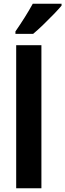

<svg xmlns="http://www.w3.org/2000/svg" viewBox="-20 -1000 347 1020"><path d="M200 0H66V-760H200ZM307 -970Q292 -952 265.5 -924.5Q239 -897 209.5 -868.5Q180 -840 156 -820H62V-833Q87 -869 111.5 -908Q136 -947 154 -980H307Z"/></svg>

Font: Noto Sans Malayalam Condensed
Style: Bold
Weight: 700
Width: 3
Designer: Jelle Bosma - Monotype Design Team
Foundry: Monotype Imaging Inc.
Version: Version 2.104; ttfautohint (v1.8.4.7-5d5b)